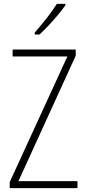

<svg xmlns="http://www.w3.org/2000/svg" viewBox="-20 -969 445 989"><path d="M379 0H30V-31L327 -678H45V-714H370V-682L75 -36H379ZM317 -942Q301 -919 277.5 -891Q254 -863 229 -836.5Q204 -810 183 -791H159V-801Q191 -838 220.5 -875.5Q250 -913 273 -949H317Z"/></svg>

Font: Noto Sans Gujarati UI Condensed ExtraLight
Style: Regular
Weight: 200
Width: 3
Designer: Jelle Bosma - Monotype Design Team, Universal Thirst
Foundry: Monotype Imaging Inc.
Version: Version 2.106; ttfautohint (v1.8.4.7-5d5b)